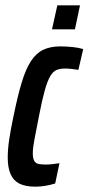

<svg xmlns="http://www.w3.org/2000/svg" viewBox="-20 -692 332 720"><path d="M113 8Q75 8 52.5 -3.5Q30 -15 19.5 -39.5Q9 -64 9 -101Q9 -132 14.5 -169Q20 -206 30 -253Q46 -332 61.5 -383Q77 -434 96.5 -463.5Q116 -493 142.5 -505.5Q169 -518 206 -518Q230 -518 253 -515.5Q276 -513 292 -508L274 -430Q262 -432 248.5 -433.5Q235 -435 224 -435Q205 -435 192 -429.5Q179 -424 168.5 -406.5Q158 -389 148 -353.5Q138 -318 126 -256Q116 -204 109.5 -171Q103 -138 103 -117Q103 -99 108 -89.5Q113 -80 123.5 -77.5Q134 -75 151 -75Q163 -75 177 -76.5Q191 -78 203 -80L187 -4Q168 2 149 5Q130 8 113 8ZM175 -582 195 -672H280L261 -582Z"/></svg>

Font: Saira UltraCondensed
Style: Bold Italic
Weight: 700
Width: 1
Italic angle: -12°
Designer: Hector Gatti with collaboration of the Omnibus-Type team
Foundry: Omnibus-Type
Version: Version 1.101